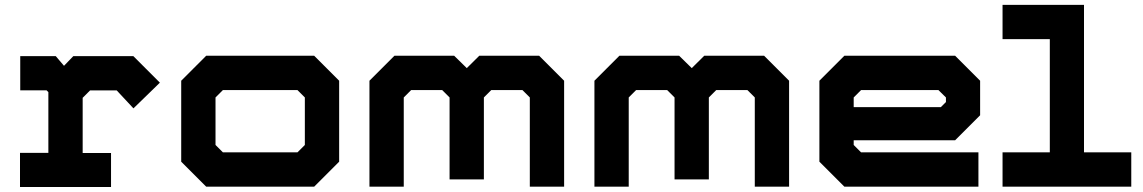

<svg xmlns="http://www.w3.org/2000/svg" viewBox="-20 -770 4716 792"><path d="M62.5 1.5V-139.5H179.5V-390L172 -397.5H63.5V-538.5H210L244 -498.5L282.5 -538.5H530L639.5 -429L530.5 -323L461.5 -397H351.5L321 -366.5V-139H438V1.5Z M830.5 0 727.5 -103V-437L830.5 -540H1276L1379 -437V-103L1276 0ZM899.5 -141.5H1207L1237.5 -172V-368L1207 -398.5H899.5L869 -368V-172Z M1504 0V-437L1607 -540H1853.5L1905.5 -489L1957 -540H2204L2307 -437V0H2165.5V-368L2135 -398.5H2006.5L1976 -368V-30H1834.5V-368L1804 -398.5H1676L1645.5 -368V0Z M2432 0V-437L2535 -540H2781.5L2833.5 -489L2885 -540H3132L3235 -437V0H3093.5V-368L3063 -398.5H2934.5L2904 -368V-30H2762.5V-368L2732 -398.5H2604L2573.5 -368V0Z M3920 -540 4023 -437V-294.5L3920 -191.5H3501.5V-172L3532 -141.5H4016V0H3463L3360 -103V-437L3463 -540ZM3851 -398.5H3532L3501.5 -368V-328H3861L3882 -349V-368Z M4115.5 0V-141.5H4310.5V-608.5H4115.5V-750H4451.5V-141.5H4646.5V0Z"/></svg>

Font: Tourney Expanded Black
Style: Regular
Weight: 900
Width: 7
Designer: Tyler Finck
Foundry: Etcetera Type Co
Version: Version 1.010; ttfautohint (v1.8.3)